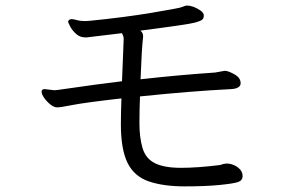

<svg xmlns="http://www.w3.org/2000/svg" viewBox="-20 -675 1040 683"><path d="M745 -417 779 -423H782Q794 -422 815 -410Q836 -398 836 -379Q836 -360 802 -358Q661 -351 478 -332Q476 -286 476 -236Q476 -186 487 -148.5Q498 -111 531 -94.5Q564 -78 623.5 -78Q683 -78 763 -88Q776 -93 786 -93H792Q812 -91 827.5 -78.5Q843 -66 843 -49.5Q843 -33 827 -27.5Q811 -22 761 -17Q711 -12 636.5 -12Q562 -12 510 -29.5Q458 -47 434 -95Q410 -143 410 -233Q410 -273 412 -325Q281 -310 238 -301.5Q195 -293 183.5 -293Q172 -293 159 -303.5Q146 -314 137 -327Q128 -340 128 -349Q128 -358 139 -358L173 -354L185 -355Q337 -377 414 -386Q416 -441 418 -485.5Q420 -530 420 -537.5Q420 -545 414 -557L297 -543Q293 -542 290 -542H283Q264 -542 250 -555Q236 -568 229 -582Q222 -596 222 -598Q222 -600 225.5 -603.5Q229 -607 235 -607Q241 -607 253.5 -603.5Q266 -600 284 -600L299 -601Q421 -613 519.5 -629.5Q618 -646 626 -649.5Q634 -653 642 -655H646Q668 -655 694 -637Q705 -629 705 -620Q705 -611 700.5 -606Q696 -601 673 -594.5Q650 -588 479 -566Q489 -559 489 -547V-543Q484 -502 480 -393Q613 -408 745 -417Z"/></svg>

Font: LXGW WenKai
Style: Regular
Weight: 400
Designer: LXGW / Fontworks Inc.
Foundry: LXGW / Fontworks Inc.
Version: Version 1.520; June 14, 2025